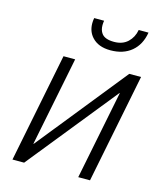

<svg xmlns="http://www.w3.org/2000/svg" viewBox="-111 -818 750 898"><g transform="rotate(15 264.0 -369.0)"><path d="M410.5 0H353.5L439.5 -429.5L438 -430L91.5 0H35L140.5 -528.5H197L110.5 -97L112 -96.5L459 -528.5H516ZM344.5 -612Q285.5 -612 254.5 -646.5Q230.5 -673 230.5 -712.5Q230.5 -724.5 233 -738H281Q279 -726.5 279 -716Q279 -692 290.5 -676.5Q306.5 -654.5 351 -654.5Q392 -654.5 417 -678Q442 -701.5 448.5 -738H496Q486 -678 446.5 -645Q407 -612 344.5 -612Z"/></g></svg>

Font: Roberto Sans Light
Style: Italic
Weight: 300
Italic angle: -11°
Designer: Google
Version: Version 1.00;June 11, 2020;FontCreator 12.0.0.2522 64-bit; t